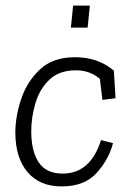

<svg xmlns="http://www.w3.org/2000/svg" viewBox="-20 -658 480 688"><path d="M234 -559 242 -638H302L294 -559ZM252 -406Q192 -406 157 -372.5Q122 -339 107 -288.5Q92 -238 92 -187Q92 -117 118.5 -76.5Q145 -36 205 -36Q304 -36 342 -156L385 -145Q370 -87 326.5 -38.5Q283 10 201 10Q122 10 78.5 -41.5Q35 -93 35 -183Q35 -241 56 -303.5Q77 -366 123.5 -409.5Q170 -453 249 -453Q331 -453 388 -405L394 -306L347 -300L338 -375Q303 -406 252 -406Z"/></svg>

Font: Zilla Slab Light
Style: Italic
Weight: 300
Italic angle: -6°
Designer: Typotheque.com
Foundry: Typotheque type foundry
Version: Version 1.1; 2017; ttfautohint (v1.6)